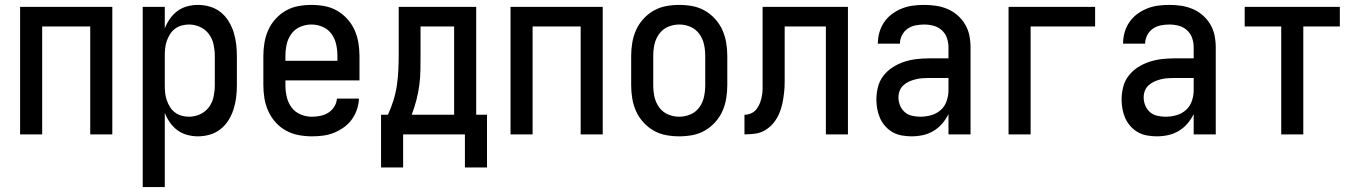

<svg xmlns="http://www.w3.org/2000/svg" viewBox="-20 -548 5540 783"><path d="M62 0V-520H438V0H348V-440H152V0Z M562 215V-520H652V-432Q660 -453 673 -471.5Q686 -490 703.5 -503Q721 -516 743 -522Q765 -528 787 -528Q812 -528 836 -521Q860 -514 879.5 -498.5Q899 -483 912 -462Q925 -441 932.5 -417.5Q940 -394 943 -369.5Q946 -345 946 -320V-200Q946 -175 943 -150.5Q940 -126 932.5 -102.5Q925 -79 912 -58Q899 -37 879.5 -21.5Q860 -6 836 1Q812 8 787 8Q765 8 743 2Q721 -4 703.5 -17Q686 -30 673 -48.5Q660 -67 652 -88V215ZM751 -72Q774 -72 796 -82Q818 -92 832 -111Q846 -130 851 -153.5Q856 -177 856 -200V-320Q856 -343 851 -366.5Q846 -390 832 -409Q818 -428 796 -438Q774 -448 751 -448Q736 -448 721 -444Q706 -440 693.5 -430.5Q681 -421 673 -408Q665 -395 660 -380.5Q655 -366 653.5 -350.5Q652 -335 652 -320V-200Q652 -185 653.5 -169.5Q655 -154 660 -139.5Q665 -125 673 -112Q681 -99 693.5 -89.5Q706 -80 721 -76Q736 -72 751 -72Z M1252 8Q1225 8 1198 3Q1171 -2 1147 -15Q1123 -28 1104.5 -48.5Q1086 -69 1074.5 -94Q1063 -119 1058.5 -146Q1054 -173 1054 -200V-320Q1054 -347 1058.5 -374Q1063 -401 1074 -425.5Q1085 -450 1103.5 -470.5Q1122 -491 1145.5 -504.5Q1169 -518 1196 -523Q1223 -528 1250 -528Q1277 -528 1304 -523Q1331 -518 1354.5 -504.5Q1378 -491 1396.5 -470.5Q1415 -450 1426 -425.5Q1437 -401 1441.5 -374Q1446 -347 1446 -320V-220H1144V-200Q1144 -176 1149.5 -152.5Q1155 -129 1169 -110Q1183 -91 1205.5 -81.5Q1228 -72 1252 -72Q1269 -72 1286.5 -75.5Q1304 -79 1319 -88.5Q1334 -98 1343.5 -113.5Q1353 -129 1354 -146H1444Q1443 -123 1435.5 -101Q1428 -79 1414.5 -60.5Q1401 -42 1382 -28.5Q1363 -15 1342 -6.5Q1321 2 1298 5Q1275 8 1252 8ZM1356 -300V-320Q1356 -344 1351 -367Q1346 -390 1332 -409.5Q1318 -429 1296 -438.5Q1274 -448 1250 -448Q1226 -448 1204 -438.5Q1182 -429 1168 -409.5Q1154 -390 1149 -367Q1144 -344 1144 -320V-300Z M1534 135V-80H1562Q1575 -108 1584.5 -138.5Q1594 -169 1598.5 -200Q1603 -231 1604.5 -262.5Q1606 -294 1606 -325V-520H1922V-80H1966V135H1876V0H1624V135ZM1659 -80H1832V-440H1695V-325Q1695 -294 1694.5 -262.5Q1694 -231 1690 -200.5Q1686 -170 1678 -139.5Q1670 -109 1659 -80Z M2062 0V-520H2438V0H2348V-440H2152V0Z M2750 8Q2723 8 2696 3Q2669 -2 2645.5 -15.5Q2622 -29 2603.5 -49.5Q2585 -70 2574 -94.5Q2563 -119 2558.5 -146Q2554 -173 2554 -200V-320Q2554 -347 2558.5 -374Q2563 -401 2574 -425.5Q2585 -450 2603.5 -470.5Q2622 -491 2645.5 -504.5Q2669 -518 2696 -523Q2723 -528 2750 -528Q2777 -528 2804 -523Q2831 -518 2854.5 -504.5Q2878 -491 2896.5 -470.5Q2915 -450 2926 -425.5Q2937 -401 2941.5 -374Q2946 -347 2946 -320V-200Q2946 -173 2941.5 -146Q2937 -119 2926 -94.5Q2915 -70 2896.5 -49.5Q2878 -29 2854.5 -15.5Q2831 -2 2804 3Q2777 8 2750 8ZM2750 -72Q2774 -72 2796 -81.5Q2818 -91 2832 -110.5Q2846 -130 2851 -153Q2856 -176 2856 -200V-320Q2856 -344 2851 -367Q2846 -390 2832 -409.5Q2818 -429 2796 -438.5Q2774 -448 2750 -448Q2726 -448 2704 -438.5Q2682 -429 2668 -409.5Q2654 -390 2649 -367Q2644 -344 2644 -320V-200Q2644 -176 2649 -153Q2654 -130 2668 -110.5Q2682 -91 2704 -81.5Q2726 -72 2750 -72Z M3016 0V-80Q3030 -80 3043.5 -86Q3057 -92 3066 -104Q3075 -116 3080 -130Q3085 -144 3087.5 -158.5Q3090 -173 3090 -187.5Q3090 -202 3090 -217V-520H3438V0H3348V-440H3180V-257Q3180 -235 3180 -213Q3180 -191 3177.5 -169Q3175 -147 3170.5 -125.5Q3166 -104 3157 -83.5Q3148 -63 3134 -46Q3120 -29 3101 -17.5Q3082 -6 3060 -3Q3038 0 3016 0Z M3697 8Q3678 8 3658 4.5Q3638 1 3621 -8.5Q3604 -18 3590.5 -33Q3577 -48 3569 -66Q3561 -84 3557.5 -103.5Q3554 -123 3554 -142Q3554 -168 3560.5 -193.5Q3567 -219 3583 -239.5Q3599 -260 3621 -274Q3643 -288 3667.5 -296Q3692 -304 3717.5 -307Q3743 -310 3769 -310H3848V-355Q3848 -375 3841.5 -393.5Q3835 -412 3820.5 -425Q3806 -438 3787 -443Q3768 -448 3749 -448Q3731 -448 3713.5 -444.5Q3696 -441 3681.5 -431Q3667 -421 3658.5 -404.5Q3650 -388 3650 -370H3560V-371Q3560 -394 3566.5 -416.5Q3573 -439 3586 -458Q3599 -477 3618 -491Q3637 -505 3658.5 -513.5Q3680 -522 3702.5 -525Q3725 -528 3749 -528Q3773 -528 3797 -524.5Q3821 -521 3843.5 -511.5Q3866 -502 3884.5 -486Q3903 -470 3915.5 -449Q3928 -428 3933 -404Q3938 -380 3938 -355V0H3848V-83Q3838 -62 3822.5 -44Q3807 -26 3787 -14Q3767 -2 3744 3Q3721 8 3697 8ZM3733 -72Q3755 -72 3777 -78Q3799 -84 3816 -99Q3833 -114 3840.5 -136Q3848 -158 3848 -180V-230H3769Q3755 -230 3741 -229Q3727 -228 3713.5 -224.5Q3700 -221 3687.5 -215.5Q3675 -210 3664.5 -200.5Q3654 -191 3649 -178Q3644 -165 3644 -151Q3644 -134 3650.5 -118Q3657 -102 3669.5 -91Q3682 -80 3699 -76Q3716 -72 3733 -72Z M4093 0V-520H4446V-440H4183V0Z M4697 8Q4678 8 4658 4.5Q4638 1 4621 -8.5Q4604 -18 4590.5 -33Q4577 -48 4569 -66Q4561 -84 4557.5 -103.5Q4554 -123 4554 -142Q4554 -168 4560.5 -193.5Q4567 -219 4583 -239.5Q4599 -260 4621 -274Q4643 -288 4667.5 -296Q4692 -304 4717.5 -307Q4743 -310 4769 -310H4848V-355Q4848 -375 4841.5 -393.5Q4835 -412 4820.5 -425Q4806 -438 4787 -443Q4768 -448 4749 -448Q4731 -448 4713.5 -444.5Q4696 -441 4681.5 -431Q4667 -421 4658.5 -404.5Q4650 -388 4650 -370H4560V-371Q4560 -394 4566.5 -416.5Q4573 -439 4586 -458Q4599 -477 4618 -491Q4637 -505 4658.5 -513.5Q4680 -522 4702.5 -525Q4725 -528 4749 -528Q4773 -528 4797 -524.5Q4821 -521 4843.5 -511.5Q4866 -502 4884.5 -486Q4903 -470 4915.5 -449Q4928 -428 4933 -404Q4938 -380 4938 -355V0H4848V-83Q4838 -62 4822.5 -44Q4807 -26 4787 -14Q4767 -2 4744 3Q4721 8 4697 8ZM4733 -72Q4755 -72 4777 -78Q4799 -84 4816 -99Q4833 -114 4840.5 -136Q4848 -158 4848 -180V-230H4769Q4755 -230 4741 -229Q4727 -228 4713.5 -224.5Q4700 -221 4687.5 -215.5Q4675 -210 4664.5 -200.5Q4654 -191 4649 -178Q4644 -165 4644 -151Q4644 -134 4650.5 -118Q4657 -102 4669.5 -91Q4682 -80 4699 -76Q4716 -72 4733 -72Z M5205 0V-440H5056V-520H5444V-440H5295V0Z"/></svg>

Font: Iosevka Curly Medium
Style: Regular
Weight: 500
Monospace: yes
Designer: Belleve Invis
Foundry: Belleve Invis
Version: Version 22.1.2; ttfautohint (v1.8.4)